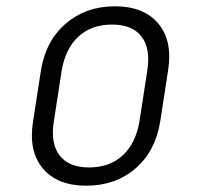

<svg xmlns="http://www.w3.org/2000/svg" viewBox="-20 -580 640 610"><path d="M254 10Q162 10 116 -45Q70 -100 85 -194L110 -356Q125 -450 189 -505Q253 -560 345 -560Q437 -560 483 -505Q529 -450 514 -356L489 -194Q474 -100 410.5 -45Q347 10 254 10ZM263 -48Q328 -48 369.5 -86Q411 -124 423 -194L448 -356Q459 -426 429.5 -464Q400 -502 336 -502Q271 -502 229.5 -464Q188 -426 176 -356L151 -194Q140 -124 169.5 -86Q199 -48 263 -48Z"/></svg>

Font: NKDuy Mono ExtraLight
Style: Italic
Weight: 200
Italic angle: -9°
Monospace: yes
Designer: NKDuy
Foundry: NKDuy
Version: Version 2.251; ttfautohint (v1.8.4.7-5d5b)